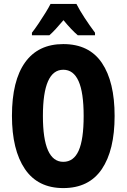

<svg xmlns="http://www.w3.org/2000/svg" viewBox="-20 -950 646 980"><path d="M565 -358Q565 -183 499.5 -86.5Q434 10 303 10Q173 10 107 -87.5Q41 -185 41 -359Q41 -538 108 -631.5Q175 -725 303 -725Q435 -725 500 -629Q565 -533 565 -358ZM199 -358Q199 -124 303 -124Q356 -124 381.5 -181Q407 -238 407 -358Q407 -478 381 -536Q355 -594 303 -594Q199 -594 199 -358ZM370 -930Q387 -897 411.5 -859.5Q436 -822 465 -783V-770H377Q346 -796 304 -847Q283 -822 264.5 -802Q246 -782 232 -770H143V-783Q158 -802 176.5 -829.5Q195 -857 212 -884.5Q229 -912 238 -930Z"/></svg>

Font: Noto Sans Thai ExtCond ExtBd
Style: Regular
Weight: 800
Width: 2
Designer: Monotype Design Team
Foundry: Monotype Imaging Inc.
Version: Version 2.002; ttfautohint (v1.8.4.7-5d5b)